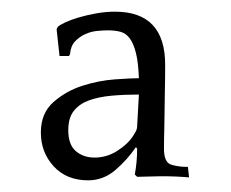

<svg xmlns="http://www.w3.org/2000/svg" viewBox="-20 -678 395 329"><path d="M208 -445Q210 -448 212.5 -452.5Q215 -457 215 -462L218 -516Q193 -516 171 -514Q149 -512 132.5 -506Q116 -500 106.5 -488Q97 -476 97 -455Q97 -430 110 -419Q123 -408 142 -408Q163 -408 181 -419.5Q199 -431 208 -445ZM213 -426Q198 -404 177.5 -386.5Q157 -369 131 -369Q94 -369 72 -393Q50 -417 50 -451Q50 -484 71.5 -503Q93 -522 121 -531Q149 -540 177 -542Q205 -544 218 -544Q217 -571 213 -587Q209 -603 202.5 -612Q196 -621 186.5 -623.5Q177 -626 165 -626Q157 -626 146.5 -625Q136 -624 126 -619.5Q116 -615 108.5 -607Q101 -599 100 -585L98 -582H82L77 -628L79 -632Q82 -635 91.5 -639.5Q101 -644 114.5 -648Q128 -652 144.5 -655Q161 -658 177 -658Q263 -658 263 -567Q263 -541 262.5 -522Q262 -503 262 -487Q262 -471 261.5 -456Q261 -441 261 -423Q261 -400 273 -396Q285 -392 302 -392L304 -374Q293 -375 281.5 -375.5Q270 -376 256 -376Q245 -376 234.5 -375.5Q224 -375 215 -375L211 -379Q213 -390 214 -401Q215 -412 215 -423Z"/></svg>

Font: Quattrocento
Style: Regular
Weight: 400
Designer: Pablo Impallari
Foundry: Pablo Impallari, Igino Marini, Branda Gallo
Version: Version 2.000